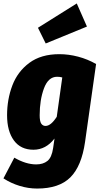

<svg xmlns="http://www.w3.org/2000/svg" viewBox="-29 -867 577 1113"><path d="M528 -496 464 -44Q444 96 379 161Q314 226 186 226Q135 226 84.5 210.5Q34 195 -9 167L54 47Q121 86 181 86Q221 86 246 66Q271 46 279 -9L287 -64Q237 1 165 1Q91 1 51.5 -53Q12 -107 12 -199Q12 -291 42.5 -371.5Q73 -452 141 -502.5Q209 -553 315 -553Q369 -553 424 -538.5Q479 -524 528 -496ZM201 -199Q201 -164 210 -150.5Q219 -137 235 -137Q266 -137 300 -190L332 -418Q319 -422 302 -422Q251 -422 226 -355Q201 -288 201 -199ZM416 -847 475 -713 236 -615 191 -706Z"/></svg>

Font: Fira Sans Condensed Black
Style: Italic
Weight: 900
Width: 3
Italic angle: -8°
Designer: Carrois Corporate & Edenspiekermann AG
Foundry: Carrois Corporate GbR & Edenspiekermann AG
Version: Version 4.203